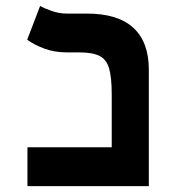

<svg xmlns="http://www.w3.org/2000/svg" viewBox="-20 -632 626 652"><path d="M359.4 0V-312Q359.4 -369.6 350.3 -400.1Q341.3 -430.7 317.4 -442.4Q293.5 -454.1 248.5 -454.1H207Q165.5 -454.1 131.1 -466.8Q96.7 -479.5 72.3 -497.1L116.2 -611.8Q127.4 -605 153.6 -595.5Q179.7 -585.9 206.5 -585.9H274.9Q379.9 -585.9 432.6 -537.8Q485.4 -489.7 485.4 -395V0ZM73.2 0V-131.8H485.4V0Z"/></svg>

Font: Cascadia Mono
Style: Regular
Weight: 400
Monospace: yes
Designer: Aaron Bell
Foundry: Saja Typeworks
Version: Version 2404.023